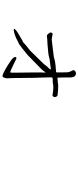

<svg xmlns="http://www.w3.org/2000/svg" viewBox="435 -1022 629 1540"><g transform="rotate(90 750.0 -252.5)"><path d="M585.9 -542Q599.6 -535.2 601.6 -503.9V-480.5V-453.1Q601.6 -450.2 602.5 -422.9Q603.5 -403.3 603.5 -397.5Q608.4 -398.4 625 -400.4H626Q635.7 -399.4 647.5 -402.3Q660.2 -406.2 698.2 -403.3Q748 -400.4 751 -396.5Q761.7 -383.8 757.8 -370.1Q752.9 -355.5 736.3 -359.4Q721.7 -363.3 695.8 -364.7Q669.9 -366.2 657.2 -363.3Q644.5 -360.4 639.6 -360.4H619.1Q605.5 -360.4 602.5 -356.4Q599.6 -351.6 602.5 -281.2Q605.5 -209 605.5 -138.7L606.4 -49.8Q606.4 -45.9 606.4 -40Q605.5 -35.2 607.4 -21.5Q610.4 9.8 605 24.4Q599.6 39.1 595.7 41Q584 49.8 503.9 0Q455.1 -30.3 446.3 -42Q436.5 -53.7 437.5 -60.5Q438.5 -74.2 457 -66.4V-65.4H458Q460 -63.5 496.1 -46.9Q552.7 -19.5 560.5 -18.6Q562.5 -22.5 563.5 -37.1Q563.5 -54.7 563.5 -55.7Q563.5 -57.6 561.5 -217.8Q562.5 -236.3 561.5 -250.5Q560.5 -264.6 562.5 -273.4V-304.7L557.6 -297.9Q544.9 -279.3 537.1 -271.5Q436.5 -172.9 422.9 -160.2Q409.2 -147.5 370.1 -117.2Q331.1 -86.9 326.2 -86.9Q322.3 -85.9 313.5 -81.1Q286.1 -65.4 261.7 -57.1Q237.3 -48.8 223.6 -47.9Q215.8 -47.9 212.9 -49.8Q210 -51.8 213.9 -56.6Q225.6 -69.3 237.3 -76.2Q250 -84 264.2 -92.8Q278.3 -101.6 287.1 -106Q295.9 -110.4 302.7 -115.2Q309.6 -120.1 313.5 -120.1Q316.4 -120.1 320.3 -124Q327.1 -131.8 353.5 -153.3Q378.9 -173.8 384.8 -177.7L495.1 -290Q508.8 -310.5 512.7 -312.5Q516.6 -319.3 524.9 -326.2Q533.2 -333 536.1 -340.8Q537.1 -343.8 537.1 -346.7Q528.3 -343.8 506.8 -341.8Q468.8 -337.9 466.8 -336.9Q463.9 -335.9 458 -335.9Q447.3 -334 434.6 -330.1Q421.9 -325.2 335 -318.4L294.9 -316.4L269.5 -313.5Q259.8 -313.5 251 -325.2Q242.2 -336.9 241.2 -341.3Q240.2 -345.7 243.2 -351.6Q246.1 -357.4 250 -359.4Q254.9 -360.4 265.6 -357.4Q287.1 -352.5 297.9 -352.5L325.2 -355.5L436.5 -369.1Q462.9 -378.9 502.9 -382.8Q548.8 -386.7 560.5 -387.7Q561.5 -391.6 561.5 -404.3L560.5 -478.5Q560.5 -478.5 559.1 -485.4Q557.6 -492.2 554.7 -500.5Q551.8 -508.8 549.8 -511.7Q535.2 -531.2 553.7 -542Q568.4 -551.8 585.9 -542Z"/></g></svg>

Font: ToneOZ-YinPZ-Tsuipita-TC
Style: Regular
Weight: 400
Designer: ÂÆ£ÂøóÂáåJeffrey Xuan(jeffreyx@gmail.com, ToneOZ.com) ÈòøÂù§(cjkFonts)
Foundry: ToneOZ
Version: Version 0.24071